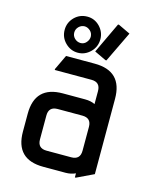

<svg xmlns="http://www.w3.org/2000/svg" viewBox="-113 -825 747 913"><g transform="rotate(15 260.0 -368.5)"><path d="M185.5 0Q48.8 0 48.8 -136.7V-224.6Q48.8 -361.3 185.5 -361.3H294.9Q323.7 -361.3 343.8 -351.1V-415Q343.8 -459 299.8 -459H119.1V-463.9L153.8 -537.1H294.9Q431.6 -537.1 431.6 -400.4V-29.8L348.6 9.8H343.8V-10.3Q321.8 0 294.9 0ZM180.7 -78.1H302.2Q346.2 -78.1 346.2 -122.1V-239.3Q346.2 -283.2 302.2 -283.2H180.7Q136.7 -283.2 136.7 -239.3V-122.1Q136.7 -78.1 180.7 -78.1ZM203.6 -696.3Q186.5 -695.8 174.8 -684.1Q162.6 -671.9 162.6 -655.3Q162.6 -638.7 174.3 -627Q186 -615.2 203.1 -614.3Q220.7 -614.3 231.4 -626.5Q243.2 -639.2 243.7 -655.3Q243.2 -673.3 231.4 -684.1Q218.8 -695.8 203.6 -696.3ZM204.1 -744.1Q239.7 -744.1 265.1 -718.3Q291 -691.4 291 -655.8Q291 -618.7 265.1 -592.8Q238.8 -566.4 203.1 -566.4Q167.5 -566.4 141.1 -592.8Q115.2 -618.7 115.2 -655.8Q115.2 -691.9 141.1 -718.3Q167 -744.1 204.1 -744.1ZM358.9 -745.6 417.5 -717.8 344.7 -566.4H339.8L282.2 -593.8L354 -745.6Z"/></g></svg>

Font: Nova Square
Style: Book
Weight: 400
Designer: Wojciech Kalinowski "wmk69" (wmk69@o2.pl)
Foundry: Wojciech Kalinowski "wmk69" (wmk69@o2.pl)
Version: Version 3.1.0; 2021-05-23